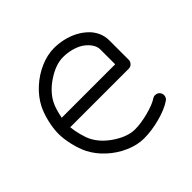

<svg xmlns="http://www.w3.org/2000/svg" viewBox="-142 -675 810 810"><g transform="rotate(-45 263.5 -269.5)"><path d="M96.4 -307.6H415.3V-396.2Q415.3 -411.9 405.6 -427.5Q396 -443.1 379 -455.9Q362.1 -468.8 336.2 -476.7Q310.3 -484.6 280.8 -484.6Q238.3 -484.6 189.3 -452.9Q140.4 -421.1 118.2 -378.2Q105 -352.3 96.4 -307.6ZM457.5 -47.6Q426.3 -26.6 376.1 -13.3Q325.9 0 280.8 0Q241 0 199.3 -18.1Q157.7 -36.1 123.7 -67.1Q89.6 -98.1 70.3 -135.7Q56.4 -163.1 47.5 -200.6Q38.6 -238 38.6 -269.3Q38.6 -300.5 47.5 -337.9Q56.4 -375.2 70.3 -402.6Q89.6 -440.2 123.7 -471.3Q157.7 -502.4 199.3 -520.5Q241 -538.6 280.8 -538.6Q309.6 -538.6 337.3 -532.1Q365 -525.6 388.7 -513.2Q412.4 -500.7 430.5 -483.6Q448.7 -466.6 459 -444Q469.2 -421.4 469.2 -396.2V-280.8Q469.2 -269.8 461.3 -261.8Q453.4 -253.9 442.4 -253.9H93.3Q95.7 -230.5 102.8 -203.4Q109.9 -176.3 118.2 -160.4Q140.4 -117.4 189.3 -85.7Q238.3 -54 280.8 -54Q316.2 -54 361 -65.8Q405.8 -77.6 427.5 -92.3Q436.5 -98.4 447.6 -96.2Q458.7 -94 464.8 -85Q470.9 -75.9 468.8 -64.8Q466.6 -53.7 457.5 -47.6Z"/></g></svg>

Font: Tecnico
Style: Fino
Weight: 400
Version: Version 1.3